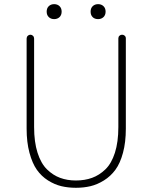

<svg xmlns="http://www.w3.org/2000/svg" viewBox="-20 -893 733 926"><path d="M108.4 -272.5V-707Q108.4 -714.8 113.8 -720.2Q119.1 -725.6 126.5 -725.6Q133.8 -725.6 139.2 -720.2Q144.5 -714.8 144.5 -707V-280.3Q144.5 -208 161.1 -156.2Q177.7 -104.5 206.5 -76.2Q235.4 -47.9 270 -35.2Q304.7 -22.5 345.7 -22.5Q388.7 -22.5 423.8 -35.2Q459 -47.9 488.3 -76.2Q517.6 -104.5 534.2 -156.2Q550.8 -208 550.8 -280.3V-708Q550.8 -715.8 556.2 -720.7Q561.5 -725.6 568.8 -725.6Q576.2 -725.6 581.5 -720.7Q586.9 -715.8 586.9 -708V-272.5Q586.9 -207 573.2 -156.2Q559.6 -105.5 536.6 -74.2Q513.7 -43 481.4 -22.9Q449.2 -2.9 416.5 4.9Q383.8 12.7 346.2 12.7Q308.6 12.7 275.9 4.9Q243.2 -2.9 211.4 -22.9Q179.7 -43 157.7 -74.2Q135.7 -105.5 122.1 -156.2Q108.4 -207 108.4 -272.5ZM241.2 -800.8Q225.6 -800.8 215.3 -810.5Q205.1 -820.3 205.1 -836.9Q205.1 -853.5 215.3 -863.3Q225.6 -873 241.2 -873Q256.8 -873 267.1 -863.3Q277.3 -853.5 277.3 -836.9Q277.3 -820.3 267.1 -810.5Q256.8 -800.8 241.2 -800.8ZM453.1 -800.8Q436.5 -800.8 426.8 -810.5Q417 -820.3 417 -836.9Q417 -853.5 427.2 -863.3Q437.5 -873 453.1 -873Q468.8 -873 479 -863.3Q489.3 -853.5 489.3 -836.9Q489.3 -820.3 479 -810.5Q468.8 -800.8 453.1 -800.8Z"/></svg>

Font: Gen Jyuu Gothic ExtraLight
Style: Regular
Weight: 100
Designer: [Source Han Sans]
Ryoko NISHIZUKA  (kana & ideographs); Paul D. Hunt (Latin, Greek & Cyrillic); Wenlong ZHANG  (bopomofo
Version: Version 1.002.20150607